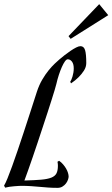

<svg xmlns="http://www.w3.org/2000/svg" viewBox="-93 -905 547 935"><path d="M25.9 -25.9Q75.7 -27.3 107.2 -30Q138.7 -32.7 157 -40Q175.3 -47.4 182.1 -61Q189 -74.7 189 -98.1Q189 -102.5 188.5 -107.4Q188 -112.3 187 -117.2L194.8 -122.1Q205.6 -114.7 214.1 -104.7Q222.7 -94.7 228.8 -84.2Q234.9 -73.7 238 -63.5Q241.2 -53.2 241.2 -44.9Q241.2 -39.1 238 -29.8Q234.9 -20.5 228.3 -11.7Q221.7 -2.9 211.4 3.4Q201.2 9.8 187 9.8Q162.6 9.8 141.8 8.3Q121.1 6.8 100.6 4.9Q80.1 2.9 58.1 1.5Q36.1 0 9.8 0Q6.8 0 -2.4 0.5Q-11.7 1 -23.4 2Q-35.2 2.9 -47.1 4.6Q-59.1 6.3 -67.9 8.8L-73.2 -1Q-66.4 -12.2 -56.4 -36.6Q-46.4 -61 -34.2 -94.7Q-22 -128.4 -7.6 -170.7Q6.8 -212.9 22.2 -259.8Q37.6 -306.6 54 -357.2Q70.3 -407.7 86.9 -459Q97.7 -491.7 112.8 -517.3Q127.9 -543 143.8 -562.5Q159.7 -582 173.6 -595Q187.5 -607.9 195.8 -615.2Q207 -625 221.4 -636.2Q235.8 -647.5 250.2 -657.2Q264.6 -667 277.6 -673.6Q290.5 -680.2 298.8 -680.2Q315.4 -680.2 321.3 -660.9Q327.1 -641.6 327.1 -598.1Q327.1 -578.6 315.7 -561Q304.2 -543.5 290 -529.3Q273.9 -513.2 252.9 -499L249 -506.8Q251.5 -510.3 254.4 -516.8Q257.3 -523.4 260 -532.2Q262.7 -541 264.4 -551.3Q266.1 -561.5 266.1 -571.8Q266.1 -593.3 257.6 -604.7Q249 -616.2 236.8 -616.2Q230.5 -616.2 223.1 -606Q215.8 -595.7 208.3 -578.9Q200.7 -562 193.6 -540.3Q186.5 -518.6 181.2 -495.1Q179.2 -486.3 173.1 -466.3Q167 -446.3 158.2 -418.2Q149.4 -390.1 138.2 -356Q127 -321.8 115 -285.4Q103 -249 90.6 -211.7Q78.1 -174.3 66.4 -140.1Q54.7 -106 44.2 -76.4Q33.7 -46.9 25.9 -25.9ZM434.1 -831.1 251 -715.8 240.7 -729 390.1 -884.8Z"/></svg>

Font: Romanesco
Style: Regular
Weight: 400
Designer: Astigmatic (AOETI)
Foundry: Astigmatic (AOETI)
Version: Version 1.000